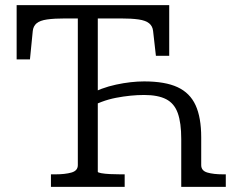

<svg xmlns="http://www.w3.org/2000/svg" viewBox="-20 -730 939 750"><path d="M543 -412Q625 -412 673.5 -389.5Q722 -367 744 -319Q766 -271 766 -193V-85Q766 -63 790 -56Q814 -49 851 -49H862V0H688V-187Q688 -250 674.5 -288Q661 -326 629 -342.5Q597 -359 543 -359Q491 -359 433.5 -348Q376 -337 324 -307V-359Q375 -387 433.5 -399.5Q492 -412 543 -412ZM179 0V-49H197Q234 -49 259 -56Q284 -63 284 -85V-658H236Q192 -658 164 -654Q136 -650 123 -639Q110 -628 108 -609L97 -498H45V-710H641V-512H589L578 -609Q576 -628 562.5 -639Q549 -650 521.5 -654Q494 -658 450 -658H362V-59Q362 -56 375.5 -53.5Q389 -51 409.5 -50Q430 -49 450 -49H467V0Z"/></svg>

Font: Roboto Serif Light
Style: Regular
Weight: 300
Designer: Greg Gazdowicz
Foundry: Commercial Type
Version: Version 1.008